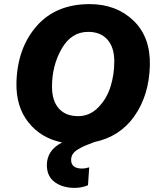

<svg xmlns="http://www.w3.org/2000/svg" viewBox="-20 -690 772 934"><path d="M416 -670Q546 -670 629.5 -589.5Q713 -509 709 -370Q705 -227 634.5 -126Q564 -25 439 1Q410 12 394.5 18.5Q379 25 360.5 36Q342 47 334 59.5Q326 72 326 88Q326 130 380 130Q394 130 414 124L408 211Q378 224 343 224Q285 224 246.5 196Q208 168 208 113Q208 41 282 3Q179 -18 118 -95Q57 -172 60 -290Q65 -457 158.5 -563.5Q252 -670 416 -670ZM360 -125Q416 -125 457.5 -167Q499 -209 517.5 -268Q536 -327 536 -391Q536 -460 502.5 -497.5Q469 -535 409 -535Q327 -535 280 -453Q233 -371 233 -269Q233 -200 266 -162.5Q299 -125 360 -125Z"/></svg>

Font: Elaine Sans
Style: Bold Italic
Weight: 700
Italic angle: -13°
Designer: Wei Huang
Foundry: Wei Huang
Version: Version 2.001;December 24, 2019;FontCreator 12.0.0.2547 64-b